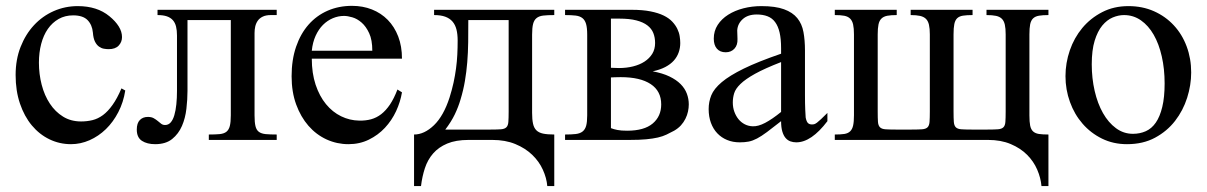

<svg xmlns="http://www.w3.org/2000/svg" viewBox="-20 -481 4149 660"><path d="M410.6 -169.9Q404.3 -129.4 386.7 -95.5Q369.1 -61.5 344 -37.1Q318.8 -12.7 287.8 1Q256.8 14.6 224.1 14.6Q184.6 14.6 149.9 -2.2Q115.2 -19 89.4 -50Q63.5 -81.1 48.6 -125Q33.7 -168.9 33.7 -223.1Q33.7 -276.4 50.8 -319.8Q67.9 -363.3 96.9 -394.5Q126 -425.8 164.8 -442.9Q203.6 -460 247.1 -460Q314 -460 356 -425.3Q377 -408.2 388.2 -390.1Q399.4 -372.1 399.4 -353.5Q399.4 -336.4 387.9 -324.2Q376.5 -312 353.5 -312Q346.2 -312 337.4 -313.5Q328.6 -314.9 320.6 -320.6Q312.5 -326.2 306.6 -337.6Q300.8 -349.1 299.3 -369.1Q296.9 -395.5 281 -411.9Q265.1 -428.2 231.4 -428.2Q203.6 -428.2 181.6 -415.8Q159.7 -403.3 144.5 -381.6Q129.4 -359.9 121.6 -330.1Q113.8 -300.3 113.8 -265.6Q113.8 -226.1 123.3 -189.5Q132.8 -152.8 151.4 -124.8Q169.9 -96.7 196.8 -80.1Q223.6 -63.5 258.8 -63.5Q279.3 -63.5 298.1 -68.1Q316.9 -72.8 334 -85.4Q351.1 -98.1 366.9 -120.4Q382.8 -142.6 397.5 -177.2Z M697.8 0V-18.6Q720.2 -18.6 735.1 -20Q750 -21.5 758.3 -28.1Q766.6 -34.7 770 -47.9Q773.4 -61 773.4 -84.5V-412.1H624.5V-168.5Q624.5 -139.6 620.8 -107.4Q617.2 -75.2 605.5 -48.1Q593.8 -21 571.8 -3.2Q549.8 14.6 513.2 14.6Q485.8 14.6 468 3.2Q450.2 -8.3 450.2 -35.6Q450.2 -57.6 460.7 -68.4Q471.2 -79.1 488.3 -79.1Q500.5 -79.1 508.3 -74.7Q516.1 -70.3 522.2 -65.2Q528.3 -60.1 533.9 -55.7Q539.6 -51.3 547.4 -51.3Q559.1 -51.3 566.9 -60.3Q574.7 -69.3 579.3 -85.2Q584 -101.1 586.2 -122.6Q588.4 -144 588.4 -168.5V-358.9Q588.4 -376.5 585.2 -389.6Q582 -402.8 574.2 -411.6Q566.4 -420.4 553.7 -424.8Q541 -429.2 521.5 -429.2V-447.3H931.2V-429.2H911.1Q894 -429.2 883.1 -423.8Q872.1 -418.5 866 -409.7Q859.9 -400.9 857.4 -389.9Q855 -378.9 855 -367.7V-84.5Q855 -60.5 858.2 -47.4Q861.3 -34.2 869.9 -27.8Q878.4 -21.5 893.3 -20Q908.2 -18.6 931.2 -18.6V0Z M1259.8 -306.6Q1259.8 -343.8 1249 -366.9Q1238.3 -390.1 1223.1 -403.3Q1208 -416.5 1191.4 -421.4Q1174.8 -426.3 1162.6 -426.3Q1143.1 -426.3 1124.3 -418.5Q1105.5 -410.6 1090.3 -395.5Q1075.2 -380.4 1064.9 -357.9Q1054.7 -335.4 1051.8 -306.6ZM1361.8 -163.6Q1356.4 -130.9 1341.6 -98.9Q1326.7 -66.9 1303.2 -41.7Q1279.8 -16.6 1248 -1Q1216.3 14.6 1177.7 14.6Q1138.2 14.6 1102.5 -1.7Q1066.9 -18.1 1040.3 -48.6Q1013.7 -79.1 998 -122.1Q982.4 -165 982.4 -218.8Q982.4 -275.4 997.8 -320.3Q1013.2 -365.2 1040.8 -396.5Q1068.4 -427.7 1106.4 -444.3Q1144.5 -460.9 1189.9 -460.9Q1227.1 -460.9 1258.5 -448.5Q1290 -436 1313 -412.6Q1335.9 -389.2 1348.9 -355.5Q1361.8 -321.8 1361.8 -279.3H1051.8Q1051.8 -229.5 1064.9 -189.9Q1078.1 -150.4 1100.6 -123Q1123 -95.7 1152.6 -81.3Q1182.1 -66.9 1214.8 -66.4Q1236.8 -65.9 1255.6 -71Q1274.4 -76.2 1290.5 -88.6Q1306.6 -101.1 1320.6 -121.8Q1334.5 -142.6 1346.2 -173.3Z M1728.5 -412.1H1589.8Q1589.8 -371.6 1589.4 -335.9Q1588.9 -300.3 1586.2 -267.1Q1583.5 -233.9 1578.1 -202.4Q1572.8 -170.9 1563 -138.7Q1555.7 -113.8 1543.5 -88.1Q1531.2 -62.5 1510.7 -35.6H1666Q1689.5 -35.6 1702.1 -36.6Q1714.8 -37.6 1720.7 -43.5Q1726.6 -49.3 1727.5 -62Q1728.5 -74.7 1728.5 -98.1ZM1861.3 158.7Q1858.9 130.4 1845.9 102.1Q1833 73.7 1809.3 51Q1785.6 28.3 1751.5 14.2Q1717.3 0 1672.4 0H1590.8Q1546.9 0 1517.3 12.5Q1487.8 24.9 1469 46.4Q1450.2 67.9 1440.7 96.7Q1431.2 125.5 1427.2 158.7H1403.3V-18.6Q1438.5 -18.6 1471.7 -50.5Q1504.9 -82.5 1525.4 -146Q1533.7 -172.4 1539.1 -197Q1544.4 -221.7 1547.6 -245.6Q1550.8 -269.5 1552 -293.2Q1553.2 -316.9 1553.2 -341.8Q1553.2 -363.3 1549.1 -379.6Q1544.9 -396 1535.4 -407Q1525.9 -418 1510.5 -423.6Q1495.1 -429.2 1472.2 -429.2V-447.3H1885.3V-429.2Q1862.3 -429.2 1847.7 -427.5Q1833 -425.8 1824.5 -418.9Q1815.9 -412.1 1812.5 -398.7Q1809.1 -385.3 1809.1 -361.8V-92.8Q1809.1 -70.3 1812.3 -55.9Q1815.4 -41.5 1823.7 -33.2Q1832 -24.9 1846.9 -21.7Q1861.8 -18.6 1885.3 -18.6V158.7Z M2231.9 -333Q2231.9 -352.1 2225.8 -367.4Q2219.7 -382.8 2205.3 -393.8Q2190.9 -404.8 2167.5 -410.9Q2144 -417 2108.9 -417H2080.1V-248L2107.9 -247.1Q2133.3 -247.1 2156 -252.7Q2178.7 -258.3 2195.6 -269.3Q2212.4 -280.3 2222.2 -296.1Q2231.9 -312 2231.9 -333ZM2252.9 -122.1Q2252.9 -168 2216.8 -191.9Q2180.7 -215.8 2113.8 -215.8Q2107.9 -215.8 2102.1 -215.6Q2096.2 -215.3 2091.3 -215.3Q2085.9 -214.8 2080.1 -214.8V-40.5Q2089.8 -36.6 2102.5 -34.2Q2115.2 -31.7 2135.7 -31.7Q2194.3 -31.7 2223.6 -56.4Q2252.9 -81.1 2252.9 -122.1ZM2347.7 -122.1Q2347.7 -110.4 2345 -97.7Q2342.3 -85 2336.2 -72.8Q2330.1 -60.5 2320.6 -50Q2311 -39.6 2297.4 -31.7Q2283.7 -24.4 2271 -18.3Q2258.3 -12.2 2241.5 -8.3Q2224.6 -4.4 2201.4 -2.2Q2178.2 0 2144.5 0H1922.4V-18.6Q1944.3 -18.6 1959 -20.3Q1973.6 -22 1982.4 -28.8Q1991.2 -35.6 1994.9 -48.6Q1998.5 -61.5 1998.5 -84.5V-361.8Q1998.5 -385.3 1994.6 -398.7Q1990.7 -412.1 1981.9 -418.9Q1973.1 -425.8 1958.5 -427.5Q1943.8 -429.2 1922.4 -429.2V-447.3H2151.9Q2189 -447.3 2216.1 -441.9Q2243.2 -436.5 2261.5 -427.5Q2279.8 -418.5 2291 -406.5Q2302.2 -394.5 2308.3 -381.8Q2314.5 -369.1 2316.4 -356.4Q2318.4 -343.8 2318.4 -333Q2318.4 -316.4 2313 -301Q2307.6 -285.6 2296.4 -272.9Q2285.2 -260.3 2267.1 -250.7Q2249 -241.2 2223.6 -235.8Q2257.8 -229.5 2281.5 -218Q2305.2 -206.5 2319.8 -191.7Q2334.5 -176.8 2341.1 -158.9Q2347.7 -141.1 2347.7 -122.1Z M2665 -267.6Q2608.4 -245.6 2575.4 -227.3Q2542.5 -209 2525.4 -192.4Q2508.3 -175.8 2503.7 -160.4Q2499 -145 2499 -128.9Q2499 -111.3 2504.4 -96.7Q2509.8 -82 2518.8 -71Q2527.8 -60.1 2540.3 -53.7Q2552.7 -47.4 2566.9 -46.9Q2585.9 -45.9 2610.1 -58.6Q2634.3 -71.3 2665 -96.2ZM2824.2 -64.5Q2769 8.3 2717.3 8.3Q2706.5 8.3 2697 4.9Q2687.5 1.5 2680.4 -6.8Q2673.3 -15.1 2669.2 -29.1Q2665 -43 2665 -64.5Q2635.7 -41.5 2616.5 -27.1Q2597.2 -12.7 2582.3 -4.9Q2567.4 2.9 2554 5.6Q2540.5 8.3 2522.9 8.3Q2499 8.3 2479.5 0.2Q2460 -7.8 2445.8 -22.7Q2431.6 -37.6 2423.8 -58.8Q2416 -80.1 2416 -106Q2416 -130.9 2425 -153.3Q2434.1 -175.8 2460.9 -198.5Q2487.8 -221.2 2536.6 -245.1Q2585.4 -269 2665 -296.4V-314.9Q2665 -347.2 2659.9 -369.1Q2654.8 -391.1 2644.5 -405Q2634.3 -418.9 2618.4 -425Q2602.5 -431.2 2581.5 -431.2Q2550.8 -431.2 2533.2 -415.3Q2515.6 -399.4 2514.2 -376.5L2515.1 -347.2Q2516.1 -326.2 2504.6 -313.7Q2493.2 -301.3 2474.6 -301.3Q2455.1 -301.3 2444.3 -313.7Q2433.6 -326.2 2433.6 -348.1Q2433.6 -374.5 2447 -395.3Q2460.4 -416 2483.2 -430.4Q2505.9 -444.8 2535.4 -452.4Q2564.9 -460 2597.2 -460Q2645.5 -460 2675 -449.2Q2704.6 -438.5 2720.7 -418.7Q2736.8 -398.9 2741.9 -370.8Q2747.1 -342.8 2747.1 -307.6V-155.3Q2747.1 -124 2748 -104Q2749 -84 2749.5 -77.1Q2752 -64 2756.8 -58.6Q2761.7 -53.2 2771 -53.2Q2775.4 -53.2 2779.1 -54.2Q2782.7 -55.2 2788.3 -59.3Q2793.9 -63.5 2802.2 -71.3Q2810.5 -79.1 2824.2 -92.8Z M3560.1 158.7Q3557.6 130.4 3545.4 102.1Q3533.2 73.7 3510.5 51Q3487.8 28.3 3454.3 14.2Q3420.9 0 3376.5 0H2849.6V-18.6Q2869.6 -18.6 2882.3 -20.5Q2895 -22.5 2902.3 -29.5Q2909.7 -36.6 2912.6 -49.6Q2915.5 -62.5 2915.5 -84.5V-362.8Q2915.5 -383.8 2912.6 -396.7Q2909.7 -409.7 2902.3 -417Q2895 -424.3 2882.3 -426.8Q2869.6 -429.2 2849.6 -429.2V-447.3H3062.5V-429.2Q3042.5 -429.2 3029.8 -426.8Q3017.1 -424.3 3009.8 -417Q3002.4 -409.7 2999.8 -396.7Q2997.1 -383.8 2997.1 -362.8V-98.1Q2997.1 -74.7 2998 -62Q2999 -49.3 3004.9 -43.5Q3010.7 -37.6 3023.4 -36.6Q3036.1 -35.6 3059.6 -35.6H3113.3Q3136.7 -35.6 3149.7 -36.6Q3162.6 -37.6 3168.5 -43.5Q3174.3 -49.3 3175.3 -62Q3176.3 -74.7 3176.3 -98.1V-362.8Q3176.3 -382.8 3173.3 -395.8Q3170.4 -408.7 3163.1 -416Q3155.8 -423.3 3143.1 -426.3Q3130.4 -429.2 3110.4 -429.2V-447.3H3323.2V-429.2Q3303.2 -429.2 3290.5 -427.2Q3277.8 -425.3 3270.5 -418.5Q3263.2 -411.6 3260.5 -398.4Q3257.8 -385.3 3257.8 -362.8V-98.1Q3257.8 -74.7 3258.8 -62Q3259.8 -49.3 3265.6 -43.5Q3271.5 -37.6 3284.2 -36.6Q3296.9 -35.6 3320.3 -35.6H3374Q3397.5 -35.6 3410.4 -36.6Q3423.3 -37.6 3429.2 -43.5Q3435.1 -49.3 3436 -62Q3437 -74.7 3437 -98.1V-362.8Q3437 -383.3 3434.1 -396.2Q3431.2 -409.2 3423.8 -416.5Q3416.5 -423.8 3403.8 -426.5Q3391.1 -429.2 3371.1 -429.2V-447.3H3584V-429.2Q3564 -429.2 3551.3 -427Q3538.6 -424.8 3531.2 -417.7Q3523.9 -410.6 3521.2 -397.5Q3518.6 -384.3 3518.6 -362.8V-84.5Q3518.6 -62 3521.2 -49.1Q3523.9 -36.1 3531.2 -29.3Q3538.6 -22.5 3551.3 -20.5Q3564 -18.6 3584 -18.6V158.7Z M3983.4 -194.3Q3983.4 -244.1 3973.6 -287.1Q3963.9 -330.1 3945.8 -361.6Q3927.7 -393.1 3901.9 -411.1Q3876 -429.2 3843.8 -429.2Q3824.7 -429.2 3804.9 -420.9Q3785.2 -412.6 3769 -393.1Q3752.9 -373.5 3742.9 -341.1Q3732.9 -308.6 3732.9 -259.8Q3732.9 -211.9 3742.9 -168.5Q3752.9 -125 3771.5 -92.3Q3790 -59.6 3816.2 -40.3Q3842.3 -21 3874.5 -21Q3898.4 -21 3918.7 -30Q3939 -39.1 3953.1 -59.6Q3967.3 -80.1 3975.3 -113.3Q3983.4 -146.5 3983.4 -194.3ZM4074.7 -231.9Q4074.7 -188.5 4060.8 -144.8Q4046.9 -101.1 4019.3 -65.4Q3991.7 -29.8 3950.4 -7.6Q3909.2 14.6 3854 14.6Q3807.1 14.6 3768.3 -4.4Q3729.5 -23.4 3701.4 -55.7Q3673.3 -87.9 3658 -130.4Q3642.6 -172.9 3642.6 -219.2Q3642.6 -264.6 3657.5 -307.9Q3672.4 -351.1 3700.4 -384.8Q3728.5 -418.5 3768.6 -439.2Q3808.6 -460 3858.9 -460Q3907.2 -460 3946.8 -442.4Q3986.3 -424.8 4014.9 -394Q4043.5 -363.3 4059.1 -321.5Q4074.7 -279.8 4074.7 -231.9Z"/></svg>

Font: Doulos SIL Cyr
Style: Regular
Weight: 400
Designer: Walt Agee, Victor Gaultney, Peter Martin, Debbi Hosken, Becca Hirsbrunner
Foundry: SIL International
Version: Version 5.000